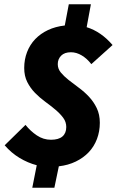

<svg xmlns="http://www.w3.org/2000/svg" viewBox="-20 -774 560 904"><path d="M132 110 153 4Q111 -7 72 -30.5Q33 -54 2 -90L100 -186Q123 -157 153.5 -136.5Q184 -116 220 -116Q256 -116 274 -131.5Q292 -147 292 -176Q292 -200 277.5 -219.5Q263 -239 241 -257.5Q219 -276 193 -295Q167 -314 145 -336.5Q123 -359 108.5 -387.5Q94 -416 94 -454Q94 -494 107.5 -529Q121 -564 146 -590Q171 -616 206 -632.5Q241 -649 285 -654L304 -754H408L388 -646Q456 -625 510 -562L410 -472Q390 -498 365 -513Q340 -528 314 -528Q284 -528 268 -512Q252 -496 252 -472Q252 -450 266.5 -432.5Q281 -415 303 -397.5Q325 -380 351 -361Q377 -342 399 -318.5Q421 -295 435.5 -265Q450 -235 450 -196Q450 -155 436.5 -119.5Q423 -84 398 -57.5Q373 -31 337 -13.5Q301 4 257 9L236 110Z"/></svg>

Font: mr_Source Sans Pro
Style: Italic
Weight: 900
Italic angle: -11°
Designer: Paul D. Hunt
Foundry: Adobe Systems Incorporated
Version: Version 1.076;July 10, 2024;FontCreator 11.5.0.2430 64-bit